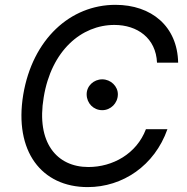

<svg xmlns="http://www.w3.org/2000/svg" viewBox="-20 -757 767 787"><path d="M623.6 -500H710.2C707.4 -649.1 600.9 -737.2 453.1 -737.2C268.5 -737.2 113.6 -596.6 75.3 -369.3C36.9 -136.4 150.6 9.9 339.5 9.9C483 9.9 613.6 -78.1 666.2 -227.3H578.1C539.8 -126.4 441.8 -72.4 342.3 -72.4C213.1 -72.4 127.8 -171.9 159.1 -358C190.3 -549.7 313.9 -654.8 448.9 -654.8C542.6 -654.8 619.3 -600.9 623.6 -500ZM335.2 -369.3C335.9 -333.8 362.9 -305.4 399.1 -305.4C433.9 -305.4 462.4 -333.8 463.1 -369.3C463.8 -403.4 433.9 -431.8 399.1 -431.8C364.3 -431.8 334.5 -404.8 335.2 -369.3Z"/></svg>

Font: Margiela Sans
Style: Italic
Weight: 400
Italic angle: -9.39999°
Designer: Stefan Endress, Andreas Faust
Version: Version 1.100;FEAKit 1.0